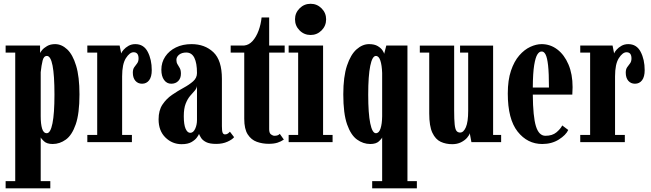

<svg xmlns="http://www.w3.org/2000/svg" viewBox="-20 -770 3526 1040"><path d="M10.5 250V211H62.5V-485H10.5V-523.5H197V-482.5Q198 -486.5 207.5 -498.2Q217 -510 235 -520.5Q253 -531 278.5 -531Q313.5 -531 343.8 -502.8Q374 -474.5 392.2 -414.5Q410.5 -354.5 410.5 -259Q410.5 -155 390.2 -96.5Q370 -38 336.8 -14Q303.5 10 265.5 10Q233.5 10 217.8 -5.2Q202 -20.5 200.5 -25.5V211H252.5V250ZM233.5 -48.5Q253.5 -48.5 264.2 -101.8Q275 -155 275 -257.5Q275 -467 234 -467Q217 -467 210.8 -441.8Q204.5 -416.5 200.5 -379V-140.5Q200.5 -98.5 208 -73.5Q215.5 -48.5 233.5 -48.5Z M453 0V-39H506.5V-485H453V-523.5H628L636.5 -480.5Q639 -488.5 649.5 -500.5Q660 -512.5 676.2 -521.8Q692.5 -531 713 -531Q758.5 -531 780.2 -489.2Q802 -447.5 802 -390Q802 -354 787.8 -335.2Q773.5 -316.5 749.5 -316.5Q727 -316.5 713.2 -332.5Q699.5 -348.5 699.5 -376.5Q699.5 -395 707.2 -405.8Q715 -416.5 722.8 -426.8Q730.5 -437 730.5 -453.5Q730.5 -487 703.5 -487Q682.5 -487 662 -455Q641.5 -423 641.5 -356.5V-39H694.5V0Z M964 11Q913 11 876 -25.2Q839 -61.5 839 -123.5Q839 -172 860 -203.5Q881 -235 912 -256.2Q943 -277.5 974 -294.2Q1005 -311 1026 -329.5Q1047 -348 1047 -374.5Q1047 -428 1032.8 -456.8Q1018.5 -485.5 989 -485.5Q965 -485.5 950.2 -473.8Q935.5 -462 935.5 -445.5Q935.5 -431.5 941.5 -421.8Q947.5 -412 953.8 -401Q960 -390 960 -371Q960 -346 945.5 -331.2Q931 -316.5 907.5 -316.5Q883.5 -316.5 868.8 -336.8Q854 -357 854 -392.5Q854 -432 875 -463.5Q896 -495 932.8 -513Q969.5 -531 1017.5 -531Q1089.5 -531 1135.8 -487.2Q1182 -443.5 1182 -343V-86.5Q1182 -60 1186 -51Q1190 -42 1199 -42Q1208.5 -42 1215.2 -47.2Q1222 -52.5 1225.5 -56.5L1248 -27Q1238.5 -14.5 1212.2 -2.5Q1186 9.5 1151 9.5Q1115.5 9.5 1096.5 -0.2Q1077.5 -10 1069.5 -22.8Q1061.5 -35.5 1058 -44.5Q1056 -38.5 1046.5 -25.2Q1037 -12 1017.2 -0.5Q997.5 11 964 11ZM1010.5 -50.5Q1027 -50.5 1037 -72Q1047 -93.5 1047 -120V-304Q1045 -290 1034 -278Q1023 -266 1009.2 -249.8Q995.5 -233.5 985.5 -207.8Q975.5 -182 975.5 -140.5Q975.5 -95.5 985.2 -73Q995 -50.5 1010.5 -50.5Z M1435.5 9Q1401.5 9 1371.2 -1.8Q1341 -12.5 1322 -41.8Q1303 -71 1303 -126.5V-485H1229.5V-523.5H1303Q1328.5 -526 1348.2 -548Q1368 -570 1380.5 -603.8Q1393 -637.5 1397 -675.5H1438V-523.5H1522V-485H1438V-70Q1438 -49 1448 -41.8Q1458 -34.5 1467 -34.5Q1486.5 -34.5 1495.5 -45L1517.5 -14Q1502.5 -3.5 1483.2 2.8Q1464 9 1435.5 9Z M1662.5 -580.5Q1627.5 -580.5 1602.8 -605.2Q1578 -630 1578 -665.5Q1578 -700 1602.8 -724.8Q1627.5 -749.5 1662.5 -749.5Q1697 -749.5 1721.8 -724.8Q1746.5 -700 1746.5 -665.5Q1746.5 -630 1721.8 -605.2Q1697 -580.5 1662.5 -580.5ZM1543.5 0V-39H1595V-485H1543.5V-523.5H1730V-39H1781.5V0Z M1996 250V211H2050V-25.5Q2048 -19 2032.5 -4.5Q2017 10 1985.5 10Q1947.5 10 1914 -14Q1880.5 -38 1860 -96.5Q1839.5 -155 1839.5 -259Q1839.5 -354.5 1859.5 -414.5Q1879.5 -474.5 1911.5 -502.8Q1943.5 -531 1979 -531Q2008.5 -531 2026.2 -520.2Q2044 -509.5 2052 -497Q2060 -484.5 2061 -478.5L2072.5 -523.5H2187V211H2238V250ZM2016 -48.5Q2033 -48.5 2041.2 -73.8Q2049.5 -99 2050 -140.5V-374.5Q2048.5 -417 2040.2 -442Q2032 -467 2016 -467Q1996.5 -467 1985.5 -413.2Q1974.5 -359.5 1974.5 -257.5Q1974.5 -155 1985.5 -101.8Q1996.5 -48.5 2016 -48.5Z M2429.5 11Q2395 11 2367 -2Q2339 -15 2322 -50.8Q2305 -86.5 2305 -155.5V-485H2254V-523H2440V-171Q2440 -122 2442.8 -96.2Q2445.5 -70.5 2452.5 -61.2Q2459.5 -52 2472.5 -52Q2491 -52 2503.5 -80.8Q2516 -109.5 2516 -170V-485H2472V-523H2651V-39H2694.5V0H2533.5L2524.5 -48.5Q2522 -37.5 2509.8 -23.5Q2497.5 -9.5 2477 0.8Q2456.5 11 2429.5 11Z M2917 10Q2837 10 2783.8 -57.2Q2730.5 -124.5 2730.5 -263.5Q2730.5 -336 2747.8 -387Q2765 -438 2792.8 -469.8Q2820.5 -501.5 2852.5 -516.2Q2884.5 -531 2914 -531Q2961 -531 2999 -502Q3037 -473 3059.2 -420.8Q3081.5 -368.5 3081.5 -298Q3081.5 -277.5 3080 -257.5H2866Q2867 -138 2883 -86.2Q2899 -34.5 2934.5 -34.5Q2971.5 -34.5 2993.8 -53Q3016 -71.5 3025.5 -90.5L3058 -66Q3045.5 -38.5 3007 -14.2Q2968.5 10 2917 10ZM2914 -491Q2901.5 -491.5 2891 -475.5Q2880.5 -459.5 2873.5 -417.2Q2866.5 -375 2866 -296H2953.5Q2953.5 -373 2948.8 -415.5Q2944 -458 2935.2 -474.8Q2926.5 -491.5 2914 -491Z M3123 0V-39H3176.5V-485H3123V-523.5H3298L3306.5 -480.5Q3309 -488.5 3319.5 -500.5Q3330 -512.5 3346.2 -521.8Q3362.5 -531 3383 -531Q3428.5 -531 3450.2 -489.2Q3472 -447.5 3472 -390Q3472 -354 3457.8 -335.2Q3443.5 -316.5 3419.5 -316.5Q3397 -316.5 3383.2 -332.5Q3369.5 -348.5 3369.5 -376.5Q3369.5 -395 3377.2 -405.8Q3385 -416.5 3392.8 -426.8Q3400.5 -437 3400.5 -453.5Q3400.5 -487 3373.5 -487Q3352.5 -487 3332 -455Q3311.5 -423 3311.5 -356.5V-39H3364.5V0Z"/></svg>

Font: Imbue 10pt ExtraBold
Style: Regular
Weight: 800
Designer: Tyler Finck
Foundry: Etcetera Type Company
Version: Version 1.102; ttfautohint (v1.8.3)